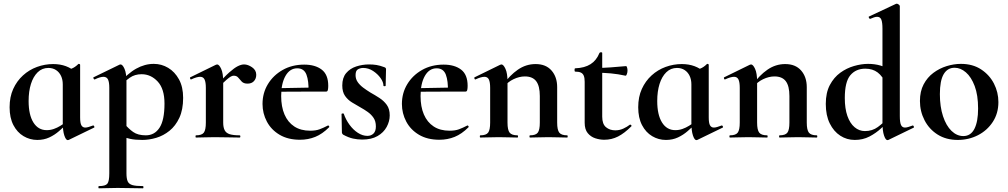

<svg xmlns="http://www.w3.org/2000/svg" viewBox="-20 -745 5460 1040"><path d="M182 13Q142 13 107.5 -7.5Q73 -28 52.5 -67.5Q32 -107 32 -164Q32 -220 51.5 -263Q71 -306 104.5 -336.5Q138 -367 180.5 -382.5Q223 -398 268 -398Q306 -398 337 -386.5Q368 -375 393 -352L320 -288Q320 -314 310.5 -334Q301 -354 283.5 -365.5Q266 -377 242 -377Q208 -377 184 -353.5Q160 -330 147.5 -290Q135 -250 135 -198Q135 -123 161 -81.5Q187 -40 233 -40Q253 -40 271.5 -46.5Q290 -53 307 -63.5Q324 -74 337 -84L345 -77Q324 -56 300 -35Q276 -14 247 -0.5Q218 13 182 13ZM347 14Q337 14 328.5 -11Q320 -36 320 -82V-359Q348 -366 367 -373Q386 -380 404 -398Q406 -400 410 -398.5Q414 -397 414 -394V-109Q414 -78 421 -66Q428 -54 442 -54Q449 -54 459.5 -57Q470 -60 483 -65Q487 -67 490 -61.5Q493 -56 490 -54L352 13Q350 14 347 14Z M516 275Q513 275 513 269Q513 263 516 263Q551 263 561.5 250Q572 237 572 194V-269Q572 -300 565 -314.5Q558 -329 540 -329Q532 -329 520 -325.5Q508 -322 494 -315Q490 -313 487 -319Q484 -325 486 -326L628 -395Q630 -396 633 -396Q644 -396 654.5 -372Q665 -348 665 -303V194Q665 222 671.5 237Q678 252 697 257.5Q716 263 754 263Q757 263 757 269Q757 275 754 275Q726 275 691 274Q656 273 617 273Q589 273 562.5 274Q536 275 516 275ZM751 13Q712 13 684.5 7Q657 1 619 -12L654 -75Q676 -48 701.5 -30Q727 -12 770 -12Q817 -12 844 -53Q871 -94 871 -184Q871 -264 834 -303.5Q797 -343 747 -343Q710 -343 683 -324Q656 -305 630 -276L620 -288Q671 -347 717.5 -373Q764 -399 813 -399Q855 -399 891 -377.5Q927 -356 949.5 -315Q972 -274 972 -215Q972 -151 951.5 -107Q931 -63 898 -36.5Q865 -10 826.5 1.5Q788 13 751 13Z M1164 -271 1156 -284Q1195 -329 1222 -353Q1249 -377 1268 -386.5Q1287 -396 1302 -396Q1323 -396 1345.5 -380.5Q1368 -365 1368 -340Q1368 -319 1355.5 -305.5Q1343 -292 1321 -292Q1300 -292 1289.5 -303Q1279 -314 1270.5 -324.5Q1262 -335 1246 -335Q1239 -335 1230.5 -330.5Q1222 -326 1206.5 -312.5Q1191 -299 1164 -271ZM1042 0Q1039 0 1039 -6Q1039 -12 1042 -12Q1073 -12 1084 -26.5Q1095 -41 1095 -81V-269Q1095 -300 1088 -314.5Q1081 -329 1064 -329Q1055 -329 1043 -325.5Q1031 -322 1016 -315Q1012 -313 1010 -319Q1008 -325 1010 -326L1149 -394Q1155 -396 1156 -396Q1167 -396 1178 -372Q1189 -348 1189 -303V-81Q1189 -55 1197 -39.5Q1205 -24 1224.5 -18Q1244 -12 1278 -12Q1282 -12 1282 -6Q1282 0 1278 0Q1251 0 1216.5 -1Q1182 -2 1142 -2Q1114 -2 1088 -1Q1062 0 1042 0Z M1605 12Q1540 12 1494.5 -15Q1449 -42 1425.5 -86.5Q1402 -131 1402 -182Q1402 -241 1431 -289Q1460 -337 1511 -366Q1562 -395 1628 -395Q1687 -395 1722.5 -368Q1758 -341 1758 -280Q1758 -267 1756 -258Q1754 -249 1747 -249H1651Q1653 -306 1640 -340.5Q1627 -375 1590 -375Q1550 -375 1526.5 -334Q1503 -293 1503 -225Q1503 -167 1521 -125Q1539 -83 1574 -60Q1609 -37 1660 -37Q1690 -37 1710.5 -44.5Q1731 -52 1756 -65Q1758 -67 1761.5 -63Q1765 -59 1763 -56Q1726 -19 1687.5 -3.5Q1649 12 1605 12ZM1468 -248 1467 -267 1686 -271V-249Z M1906 -338Q1906 -317 1917.5 -300.5Q1929 -284 1947 -270.5Q1965 -257 1986 -244Q2011 -230 2035 -214.5Q2059 -199 2075 -177Q2091 -155 2091 -120Q2091 -88 2074.5 -57.5Q2058 -27 2025 -8Q1992 11 1942 11Q1917 11 1892 5.5Q1867 0 1838 -16Q1836 -18 1834 -21Q1832 -24 1832 -28L1830 -127Q1830 -130 1835.5 -130.5Q1841 -131 1842 -129Q1853 -97 1873 -69.5Q1893 -42 1918.5 -25.5Q1944 -9 1970 -9Q1990 -9 2003 -21.5Q2016 -34 2016 -60Q2016 -88 2003.5 -106.5Q1991 -125 1972 -138.5Q1953 -152 1933 -163Q1910 -176 1887 -190Q1864 -204 1849 -225.5Q1834 -247 1834 -282Q1834 -324 1855 -349Q1876 -374 1909.5 -385Q1943 -396 1979 -396Q2001 -396 2019.5 -393Q2038 -390 2062 -381Q2071 -378 2071 -370Q2071 -350 2070 -328.5Q2069 -307 2069 -281Q2069 -278 2063 -278Q2057 -278 2057 -281Q2057 -300 2041.5 -322Q2026 -344 2001 -360.5Q1976 -377 1947 -377Q1933 -377 1919.5 -370Q1906 -363 1906 -338Z M2360 12Q2295 12 2249.5 -15Q2204 -42 2180.5 -86.5Q2157 -131 2157 -182Q2157 -241 2186 -289Q2215 -337 2266 -366Q2317 -395 2383 -395Q2442 -395 2477.5 -368Q2513 -341 2513 -280Q2513 -267 2511 -258Q2509 -249 2502 -249H2406Q2408 -306 2395 -340.5Q2382 -375 2345 -375Q2305 -375 2281.5 -334Q2258 -293 2258 -225Q2258 -167 2276 -125Q2294 -83 2329 -60Q2364 -37 2415 -37Q2445 -37 2465.5 -44.5Q2486 -52 2511 -65Q2513 -67 2516.5 -63Q2520 -59 2518 -56Q2481 -19 2442.5 -3.5Q2404 12 2360 12ZM2223 -248 2222 -267 2441 -271V-249Z M2851 0Q2848 0 2848 -6Q2848 -12 2851 -12Q2882 -12 2893 -26.5Q2904 -41 2904 -81V-225Q2904 -279 2884.5 -305Q2865 -331 2823 -331Q2793 -331 2761.5 -316Q2730 -301 2711 -275L2706 -287Q2741 -337 2785 -367.5Q2829 -398 2881 -398Q2937 -398 2967.5 -363Q2998 -328 2998 -273V-81Q2998 -41 3009.5 -26.5Q3021 -12 3052 -12Q3055 -12 3055 -6Q3055 0 3052 0Q3032 0 3006 -1Q2980 -2 2951 -2Q2923 -2 2897 -1Q2871 0 2851 0ZM2582 0Q2579 0 2579 -6Q2579 -12 2582 -12Q2613 -12 2624 -26.5Q2635 -41 2635 -81V-269Q2635 -300 2628 -314.5Q2621 -329 2604 -329Q2595 -329 2583 -325.5Q2571 -322 2556 -315Q2552 -313 2550 -319Q2548 -325 2550 -326L2689 -394Q2695 -396 2696 -396Q2707 -396 2718 -372Q2729 -348 2729 -303V-81Q2729 -41 2740.5 -26.5Q2752 -12 2783 -12Q2786 -12 2786 -6Q2786 0 2783 0Q2763 0 2737 -1Q2711 -2 2682 -2Q2654 -2 2628 -1Q2602 0 2582 0Z M3253 12Q3229 12 3204.5 4Q3180 -4 3163.5 -24Q3147 -44 3147 -80V-302Q3147 -323 3142 -335Q3137 -347 3126 -352Q3115 -357 3096 -357Q3092 -357 3092 -366Q3092 -375 3096 -375Q3147 -377 3179 -397.5Q3211 -418 3227 -458Q3229 -462 3235.5 -462Q3242 -462 3242 -458V-113Q3242 -73 3262.5 -56Q3283 -39 3313 -39Q3336 -39 3356.5 -48.5Q3377 -58 3391 -69Q3394 -72 3398.5 -67.5Q3403 -63 3399 -60Q3362 -23 3327.5 -5.5Q3293 12 3253 12ZM3368 -335Q3327 -344 3288.5 -347.5Q3250 -351 3207 -351V-377Q3248 -377 3287.5 -380Q3327 -383 3372 -387Q3374 -387 3376.5 -379.5Q3379 -372 3379 -363Q3379 -353 3375.5 -343.5Q3372 -334 3368 -335Z M3587 13Q3547 13 3512.5 -7.5Q3478 -28 3457.5 -67.5Q3437 -107 3437 -164Q3437 -220 3456.5 -263Q3476 -306 3509.5 -336.5Q3543 -367 3585.5 -382.5Q3628 -398 3673 -398Q3711 -398 3742 -386.5Q3773 -375 3798 -352L3725 -288Q3725 -314 3715.5 -334Q3706 -354 3688.5 -365.5Q3671 -377 3647 -377Q3613 -377 3589 -353.5Q3565 -330 3552.5 -290Q3540 -250 3540 -198Q3540 -123 3566 -81.5Q3592 -40 3638 -40Q3658 -40 3676.5 -46.5Q3695 -53 3712 -63.5Q3729 -74 3742 -84L3750 -77Q3729 -56 3705 -35Q3681 -14 3652 -0.5Q3623 13 3587 13ZM3752 14Q3742 14 3733.5 -11Q3725 -36 3725 -82V-359Q3753 -366 3772 -373Q3791 -380 3809 -398Q3811 -400 3815 -398.5Q3819 -397 3819 -394V-109Q3819 -78 3826 -66Q3833 -54 3847 -54Q3854 -54 3864.5 -57Q3875 -60 3888 -65Q3892 -67 3895 -61.5Q3898 -56 3895 -54L3757 13Q3755 14 3752 14Z M4203 0Q4200 0 4200 -6Q4200 -12 4203 -12Q4234 -12 4245 -26.5Q4256 -41 4256 -81V-225Q4256 -279 4236.5 -305Q4217 -331 4175 -331Q4145 -331 4113.5 -316Q4082 -301 4063 -275L4058 -287Q4093 -337 4137 -367.5Q4181 -398 4233 -398Q4289 -398 4319.5 -363Q4350 -328 4350 -273V-81Q4350 -41 4361.5 -26.5Q4373 -12 4404 -12Q4407 -12 4407 -6Q4407 0 4404 0Q4384 0 4358 -1Q4332 -2 4303 -2Q4275 -2 4249 -1Q4223 0 4203 0ZM3934 0Q3931 0 3931 -6Q3931 -12 3934 -12Q3965 -12 3976 -26.5Q3987 -41 3987 -81V-269Q3987 -300 3980 -314.5Q3973 -329 3956 -329Q3947 -329 3935 -325.5Q3923 -322 3908 -315Q3904 -313 3902 -319Q3900 -325 3902 -326L4041 -394Q4047 -396 4048 -396Q4059 -396 4070 -372Q4081 -348 4081 -303V-81Q4081 -41 4092.5 -26.5Q4104 -12 4135 -12Q4138 -12 4138 -6Q4138 0 4135 0Q4115 0 4089 -1Q4063 -2 4034 -2Q4006 -2 3980 -1Q3954 0 3934 0Z M4610 13Q4567 13 4531.5 -10Q4496 -33 4474.5 -76.5Q4453 -120 4453 -182Q4453 -243 4475 -284.5Q4497 -326 4531.5 -351Q4566 -376 4606 -387.5Q4646 -399 4682 -399Q4718 -399 4749 -390Q4780 -381 4805 -368L4782 -287Q4761 -332 4734 -352.5Q4707 -373 4667 -373Q4616 -373 4586 -337.5Q4556 -302 4556 -214Q4556 -157 4570 -117Q4584 -77 4609 -56Q4634 -35 4665 -35Q4705 -35 4735 -57Q4765 -79 4793 -110L4803 -101Q4782 -77 4753.5 -50.5Q4725 -24 4689.5 -5.5Q4654 13 4610 13ZM4854 -712V-116Q4854 -82 4860.5 -68Q4867 -54 4882 -54Q4889 -54 4899.5 -57Q4910 -60 4923 -65Q4926 -67 4929 -61.5Q4932 -56 4930 -54L4792 13Q4789 14 4787 14Q4777 14 4768.5 -11Q4760 -36 4760 -82V-589Q4760 -623 4754 -638.5Q4748 -654 4731 -654Q4724 -654 4714.5 -651Q4705 -648 4694 -643Q4690 -642 4687 -648Q4684 -654 4686 -655L4833 -724Q4835 -725 4837 -725Q4842 -725 4848 -720.5Q4854 -716 4854 -712Z M5168 13Q5105 13 5059 -16Q5013 -45 4988 -93.5Q4963 -142 4963 -198Q4963 -250 4983 -288Q5003 -326 5036 -350.5Q5069 -375 5108 -387Q5147 -399 5185 -399Q5249 -399 5294.5 -369Q5340 -339 5364 -292Q5388 -245 5388 -192Q5388 -131 5357.5 -84.5Q5327 -38 5277 -12.5Q5227 13 5168 13ZM5198 -8Q5238 -8 5258 -47Q5278 -86 5278 -157Q5278 -230 5259.5 -279Q5241 -328 5212 -353Q5183 -378 5151 -378Q5112 -378 5091.5 -343Q5071 -308 5071 -235Q5071 -167 5088 -115.5Q5105 -64 5134 -36Q5163 -8 5198 -8Z"/></svg>

Font: Cormorant Infant Light
Style: Bold
Weight: 700
Version: Version 4.001